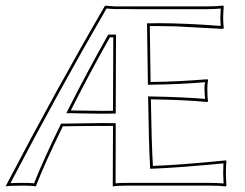

<svg xmlns="http://www.w3.org/2000/svg" viewBox="-21 -668 883 691"><path d="M385.7 -269.5Q386.2 -426.8 386.7 -533.7H374.5Q302.7 -407.2 233.9 -270.5Q246.6 -270.5 276.4 -270Q328.6 -269 345.2 -269Q364.3 -269 385.7 -269.5ZM205.1 -213.4Q139.6 -79.6 107.9 2.9Q95.2 0 63 0Q11.7 0 -1 2.9Q180.2 -343.8 356.9 -647.5L392.1 -645H439.9H478H722.2Q758.3 -645 782.2 -647.9L784.2 -645Q782.2 -617.7 782.2 -604Q782.2 -584.5 784.2 -567.9L782.2 -564Q782.2 -564 610.4 -573.2Q577.1 -574.2 548.8 -574.2Q531.2 -574.2 518.1 -574.2Q518.6 -551.3 521 -373Q619.1 -374 725.1 -382.8L728 -379.9Q725.1 -366.2 725.1 -347.2Q725.1 -318.4 728 -304.2L725.1 -300.8Q648.9 -308.6 522 -310.5Q524.4 -150.4 529.3 -70.8Q630.9 -74.7 792 -90.8L793.9 -86.9Q792 -71.3 792 -43.9Q792 -27.3 793.9 0L792 2.9Q767.6 0 731.9 0H535.2H523.4H439.9Q401.9 0 384.8 2.9Q384.8 -6.3 385.7 -214.8Q361.3 -214.8 350.1 -214.8Q282.2 -214.8 205.1 -213.4ZM395.5 -269V-259.3H385.3Q363.3 -258.8 345.2 -258.8Q328.6 -258.8 275.9 -259.8Q246.1 -260.3 233.9 -260.7H217.8L225.1 -275.4Q294.9 -413.1 365.7 -538.6L368.7 -543.5H396.5V-533.7Q396 -425.3 395.5 -269ZM196.3 -217.8 198.7 -223.1H205.1Q282.2 -224.6 350.1 -225.1Q361.8 -225.1 385.7 -224.6H395.5V-214.8Q395 -8.8 395 -8.3Q411.1 -9.8 439.9 -9.8H731.9Q760.7 -9.8 783.7 -7.8Q782.2 -31.7 782.2 -43.9Q782.2 -60.1 783.2 -80.1Q622.6 -64.5 529.3 -61L519.5 -60.5L519 -70.3Q514.6 -151.4 512.2 -310.5L511.7 -320.8H522.5Q640.1 -318.8 716.8 -312Q715.3 -329.6 714.8 -347.2Q714.8 -359.9 716.8 -372.1Q617.7 -363.8 521 -363.3L511.2 -362.8V-373Q508.8 -553.2 508.3 -573.7L507.8 -584H518.1Q532.2 -584.5 548.8 -584.5Q645 -584.5 773.4 -574.7Q772 -591.3 772 -604Q772 -614.7 773.4 -637.2Q750 -635.3 722.2 -634.8H478L439.9 -635.3H391.6L362.3 -637.2Q189.9 -340.3 16.6 -8.8Q34.7 -9.8 63 -9.8Q88.9 -9.8 101.6 -8.3Q134.3 -91.3 196.3 -217.8Z"/></svg>

Font: Linux Biolinum Outline O
Style: Bold
Weight: 700
Designer: Philipp H. Poll
Foundry: Philipp H. Poll
Version: Version 0.9.2